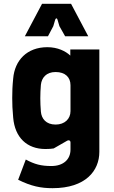

<svg xmlns="http://www.w3.org/2000/svg" viewBox="-20 -770 599 1005"><path d="M255 215C429 215 500 123 500 25V-511H348V-479C324 -502 282 -523 228 -523C121 -523 57 -454 49 -359C45 -320 44 -290 44 -257C44 -226 45 -195 49 -154C58 -50 121 10 218 10C235 10 250 9 261 7L329 -32C340 -39 349 -35 349 -24V13C349 65 311 99 249 99C195 99 161 90 115 65L75 171C144 205 194 215 255 215ZM271 -118C221 -118 197 -149 194 -186C190 -234 190 -277 194 -326C198 -363 222 -393 271 -393C322 -393 349 -365 349 -324V-188C349 -148 319 -118 271 -118ZM110 -580H231L259 -633L269 -667C272 -676 279 -676 281 -667L291 -633L321 -580H442L352 -750H200Z"/></svg>

Font: Finlandica
Style: Bold
Weight: 700
Designer: Niklas Ekholm, Juho Hiilivirta, Jaakko Suomalainen
Foundry: Helsinki Type Studio
Version: Version 2.000;Glyphs 3.2 (3202)